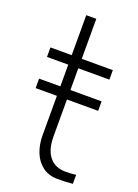

<svg xmlns="http://www.w3.org/2000/svg" viewBox="-129 -703 555 771"><g transform="rotate(20 148.5 -317.0)"><path d="M283.2 -29.8V8.8Q250.5 11.7 218.8 11.7Q181.2 11.7 154.8 -7.8Q128.4 -27.3 115.2 -60.3Q102.1 -93.3 102.1 -133.3V-301.3H11.2V-341.8H102.1V-434.6H11.2V-475.1H102.1V-646H145V-475.1H277.8V-434.6H145V-341.8H278.3V-301.3H145V-144Q145 -86.9 169.4 -56.9Q193.8 -26.9 238.8 -26.9Q263.7 -26.9 283.2 -29.8Z"/></g></svg>

Font: Selawik Light
Style: Regular
Weight: 300
Designer: Aaron Bell
Foundry: Microsoft Corporation
Version: Version 1.01